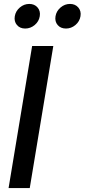

<svg xmlns="http://www.w3.org/2000/svg" viewBox="-20 -963 433 983"><path d="M252.9 -727.5 132.3 0H23.9L144.5 -727.5ZM317.9 -816.9Q290.5 -816.9 275.1 -835Q259.8 -853 264.2 -879.9Q268.6 -906.2 290 -924.6Q311.5 -942.9 338.4 -942.9Q365.2 -942.9 380.9 -924.6Q396.5 -906.2 392.1 -879.9Q387.7 -853 366.2 -835Q344.7 -816.9 317.9 -816.9ZM108.9 -816.9Q82 -816.9 66.7 -835Q51.3 -853 55.7 -879.9Q60.1 -906.2 81.5 -924.6Q103 -942.9 129.9 -942.9Q156.7 -942.9 172.4 -924.6Q188 -906.2 183.6 -879.9Q179.2 -853 157.7 -835Q136.2 -816.9 108.9 -816.9Z"/></svg>

Font: Inter Display Medium
Style: Italic
Weight: 500
Italic angle: -9.39999°
Designer: Rasmus Andersson
Foundry: rsms
Version: Version 4.000;git-a52131595